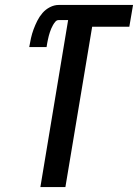

<svg xmlns="http://www.w3.org/2000/svg" viewBox="-20 -755 557 775"><path d="M143 0 255 -674H217Q209 -674 203.5 -667.5Q198 -661 194 -654Q190 -647 187 -640Q184 -633 181.5 -625.5Q179 -618 177 -610.5Q175 -603 173.5 -595.5Q172 -588 170.5 -580.5Q169 -573 168 -565H98Q101 -583 105 -601Q109 -619 115.5 -636.5Q122 -654 130.5 -671Q139 -688 151.5 -702.5Q164 -717 181.5 -726Q199 -735 217 -735H517L502 -647H352L244 0Z"/></svg>

Font: Iosevka Curly Semibold Oblique
Style: Regular
Weight: 600
Italic angle: -9°
Monospace: yes
Designer: Belleve Invis
Foundry: Belleve Invis
Version: Version 11.1.0; ttfautohint (v1.8.3)